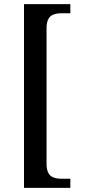

<svg xmlns="http://www.w3.org/2000/svg" viewBox="-20 -780 447 928"><path d="M96 128H320V84H281C239 84 205 75 205 12V-644C205 -707 239 -716 281 -716H320V-760H96Z"/></svg>

Font: Noto Serif Devanagari SemiCondensed Medium
Style: Regular
Weight: 500
Width: 4
Designer: Universal Thirst, Indian Type Foundry and the Monotype Design Team
Foundry: Monotype Imaging Inc.
Version: Version 2.004